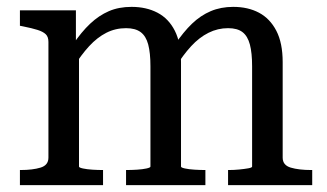

<svg xmlns="http://www.w3.org/2000/svg" viewBox="-20 -539 951 559"><path d="M38 0V-44H40Q75 -44 98 -51Q121 -58 121 -80V-417Q121 -432 113 -439.5Q105 -447 89 -452Q73 -457 48 -462L38 -464V-509H201V-405L210 -393V-54Q210 -51 221.5 -48.5Q233 -46 249 -45Q265 -44 278 -44H280V0ZM578 0H347V-44H349Q363 -44 379 -45Q395 -46 406.5 -48.5Q418 -51 418 -54V-346Q418 -385 411.5 -409.5Q405 -434 389.5 -445.5Q374 -457 347 -457Q316 -457 289.5 -443.5Q263 -430 239.5 -404.5Q216 -379 193 -342L192 -409Q217 -446 242.5 -470Q268 -494 297 -506.5Q326 -519 363 -519Q406 -519 438.5 -502Q471 -485 489 -449.5Q507 -414 507 -358V-54Q507 -51 518.5 -48.5Q530 -46 546.5 -45Q563 -44 577 -44H578ZM889 0H644V-44H647Q661 -44 676.5 -45.5Q692 -47 703 -49Q714 -51 714 -54V-346Q714 -385 707.5 -409.5Q701 -434 686 -445.5Q671 -457 644 -457Q614 -457 587 -443.5Q560 -430 536.5 -404.5Q513 -379 490 -342L489 -409Q514 -446 539 -470Q564 -494 593.5 -506.5Q623 -519 659 -519Q702 -519 734 -502Q766 -485 784.5 -449.5Q803 -414 803 -358V-80Q803 -58 826.5 -51Q850 -44 886 -44H889Z"/></svg>

Font: Roboto Serif 28pt
Style: Regular
Weight: 400
Designer: Greg Gazdowicz
Foundry: Commercial Type
Version: Version 1.008